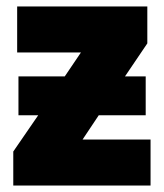

<svg xmlns="http://www.w3.org/2000/svg" viewBox="-20 -573 507 593"><path d="M435 -553V-439L366 -337H430V-217H285L235 -142H445V0H21V-105L98 -217H37V-337H180L230 -411H33V-553Z"/></svg>

Font: Noto Sans SemiCondensed Black
Style: Regular
Weight: 900
Width: 4
Designer: Monotype Design Team
Foundry: Monotype Imaging Inc.
Version: Version 2.013; ttfautohint (v1.8.4.7-5d5b)